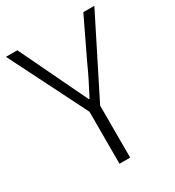

<svg xmlns="http://www.w3.org/2000/svg" viewBox="-176 -833 854 937"><g transform="rotate(-30 251.0 -364.5)"><path d="M221 0H281V-293L500 -729H438L331 -506C308 -453 281 -402 253 -348H249C222 -402 199 -453 173 -506L66 -729H2L221 -293Z"/></g></svg>

Font: Noto Sans CJK Light
Style: Regular
Weight: 300
Designer: Ryoko NISHIZUKA (kana & ideographs); Paul D. Hunt (Latin, Greek & Cyrillic); Wenlong ZHANG (bopomofo); Sandoll Communica
Foundry: Adobe Systems Incorporated
Version: Version 1.000;PS 1;hotconv 1.0.78;makeotf.lib2.5.61930